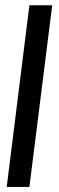

<svg xmlns="http://www.w3.org/2000/svg" viewBox="-20 -720 227 740"><path d="M5.9 0.5 93.3 -699.7H181.2L93.3 0.5Z"/></svg>

Font: Silence
Style: Regular
Weight: 400
Designer: Lilo Joris
Foundry: Lilo Joris
Version: Version 1.035;Fontself Maker 3.5.7